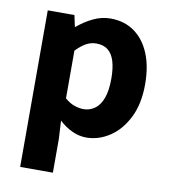

<svg xmlns="http://www.w3.org/2000/svg" viewBox="-87 -652 824 936"><g transform="rotate(10 325.5 -183.5)"><path d="M76 211V-564H208L220 -508H223Q258 -538 299.5 -558Q341 -578 385 -578Q454 -578 503.5 -542.5Q553 -507 579.5 -443Q606 -379 606 -291Q606 -194 572 -126Q538 -58 483.5 -22Q429 14 368 14Q332 14 297.5 -2Q263 -18 233 -46L238 44V211ZM331 -120Q361 -120 386 -137.5Q411 -155 425 -192.5Q439 -230 439 -289Q439 -341 428.5 -375.5Q418 -410 396 -428Q374 -446 338 -446Q311 -446 287.5 -433Q264 -420 238 -393V-157Q262 -136 286 -128Q310 -120 331 -120Z"/></g></svg>

Font: Noto Sans JP Thin ExtraBold
Style: Regular
Weight: 800
Version: Version 2.004-H2;hotconv 1.0.118;makeotfexe 2.5.65603